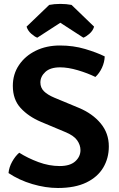

<svg xmlns="http://www.w3.org/2000/svg" viewBox="-20 -924 596 958"><path d="M22.5 -60.5Q25 -89 40.5 -117Q56 -145 76 -162Q118.5 -135 171.8 -115.2Q225 -95.5 278 -95.5Q329.5 -95.5 355.5 -119Q381.5 -142.5 381.5 -175Q381.5 -200.5 364.8 -224.2Q348 -248 305 -265.5L184.5 -316Q122 -342.5 83 -385Q44 -427.5 44 -495.5Q44 -554 74.8 -599.5Q105.5 -645 158.5 -671Q211.5 -697 279 -697Q346 -697 404.8 -679.5Q463.5 -662 502.5 -642.5Q501.5 -613.5 488.8 -586Q476 -558.5 456 -540Q417.5 -559 368.5 -573.5Q319.5 -588 280 -588Q231 -588 206.2 -565Q181.5 -542 181.5 -512.5Q181.5 -486.5 199.2 -468.8Q217 -451 251.5 -436.5L373 -386Q441.5 -357.5 482.2 -308.5Q523 -259.5 523 -193.5Q523 -134.5 495 -87.5Q467 -40.5 410.5 -13.2Q354 14 269 14Q207.5 14 141.5 -5.5Q75.5 -25 22.5 -60.5ZM337 -899.5 449.5 -791Q443.5 -770.5 426.5 -755.8Q409.5 -741 396 -736L281 -810.5L166 -736Q152.5 -741 135.8 -755.8Q119 -770.5 112.5 -791L225.5 -899.5Q250.5 -904.5 281 -904.5Q311.5 -904.5 337 -899.5Z"/></svg>

Font: Signika SC SemiBold
Style: Regular
Weight: 600
Designer: Anna Giedryś
Foundry: Anna Giedryś
Version: Version 2.000; ttfautohint (v1.8.3) -l 8 -r 50 -G 200 -x 9 -